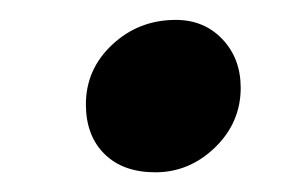

<svg xmlns="http://www.w3.org/2000/svg" viewBox="-20 -350 295 192"><path d="M135.3 -177.7Q103 -177.7 84.5 -196Q65.9 -214.4 65.9 -245.6Q65.9 -280.8 92.3 -305.4Q118.7 -330.1 155.8 -330.1Q184.1 -330.1 202.4 -310.8Q220.7 -291.5 220.7 -262.2Q220.7 -227.5 195.1 -202.6Q169.4 -177.7 135.3 -177.7Z"/></svg>

Font: Elstob 18pt SemiBold
Style: Italic
Weight: 600
Italic angle: -20°
Designer: Peter S. Baker
Version: Version 1.015